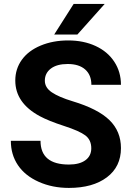

<svg xmlns="http://www.w3.org/2000/svg" viewBox="-20 -921 655 951"><path d="M33.7 0ZM432.1 -186.5Q432.1 -228 402.8 -250.2Q373.5 -272.5 297.4 -297.1Q221.2 -321.8 176.8 -345.7Q55.7 -411.1 55.7 -522Q55.7 -579.6 88.1 -624.8Q120.6 -669.9 181.4 -695.3Q242.2 -720.7 317.9 -720.7Q394 -720.7 453.6 -693.1Q513.2 -665.5 546.1 -615.2Q579.1 -564.9 579.1 -501H432.6Q432.6 -549.8 401.9 -576.9Q371.1 -604 315.4 -604Q261.7 -604 231.9 -581.3Q202.1 -558.6 202.1 -521.5Q202.1 -486.8 237.1 -463.4Q272 -439.9 339.8 -419.4Q464.8 -381.8 522 -326.2Q579.1 -270.5 579.1 -187.5Q579.1 -95.2 509.3 -42.7Q439.5 9.8 321.3 9.8Q239.3 9.8 171.9 -20.3Q104.5 -50.3 69.1 -102.5Q33.7 -154.8 33.7 -223.6H180.7Q180.7 -106 321.3 -106Q373.5 -106 402.8 -127.2Q432.1 -148.4 432.1 -186.5ZM344.7 -901.4H498.5L363.3 -750H248.5Z"/></svg>

Font: Roboto
Style: Bold
Weight: 700
Designer: Google
Version: Version 2.134; 2016; ttfautohint (v1.6)